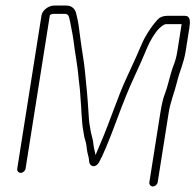

<svg xmlns="http://www.w3.org/2000/svg" viewBox="-20 -621 704 692"><path d="M72.1 -13 159.5 -565C160 -568.5 168.7 -571 170.4 -571H213.4C227.1 -571 228.6 -562.3 232.4 -544.1C240 -508.2 244.1 -484.2 248.4 -449C251.2 -425.9 259.9 -379.1 262.1 -352C264.5 -321.9 266.2 -320.1 268 -298L271.5 -249.5C272.3 -241.2 273.1 -229 273.7 -213L276.4 -177C277 -169 278 -161.7 279.3 -155C282 -141.9 282.7 -128 286.9 -116.5C292.3 -101.4 291.2 -90.5 295.2 -71L299.1 -55C300.1 -51 300.8 -46 301.1 -40C302.4 -19.7 324.7 -14.1 336.9 -36C351.4 -61.9 371.5 -109.9 397.5 -179.9C423.4 -250 444.8 -303 461.7 -339C480.4 -378.9 497.2 -416.9 512.1 -453C520.2 -472.4 539.4 -505.5 555.1 -519.9C565.4 -529.3 573.2 -534 578.6 -534H634.6L619.1 -436C616.2 -418 612.2 -402.4 607 -389.3C592.4 -352.4 587.3 -316 573.4 -280.5C567.8 -266.2 562.7 -244.3 558 -215L518.3 36C517 43.9 523 51 530.9 51C538.8 51 547 43.9 548.3 36L588 -215C594.6 -256.3 607.6 -283.2 618.3 -326.9C628 -366.4 642.3 -393.4 649.1 -436L662.4 -520C666 -542.9 666.9 -564 646.3 -564H583.3C572 -564 562.2 -561.3 554.1 -556C534.2 -539 502.4 -491 490.6 -461.4C483.8 -444.3 464.3 -401.2 432.3 -332C421.5 -308.6 406.7 -271.5 387.9 -220.8C358.1 -140.2 348.3 -118.6 324.2 -62C323.2 -71 317.3 -89.8 316.6 -102C315.7 -117.6 309.2 -134.5 307 -147.5C303.1 -170.2 301.2 -175.9 299.2 -211.4C295.6 -272.1 292.1 -304.2 286.6 -360C282.7 -400.4 277.5 -425 273.1 -457.2L269.6 -482.5C265.2 -515.2 263.1 -542.1 253.1 -578C246.8 -593.3 235 -601 218.2 -601H175.2C156.6 -601 132.8 -585.7 129.5 -565L42.1 -13C40.8 -5.1 46.8 2 54.7 2C62.6 2 70.8 -5.1 72.1 -13Z"/></svg>

Font: MewTooHand
Style: CondIta
Weight: 400
Designer: Mew Too, Robert Jablonski
Version: Version 0.77